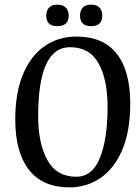

<svg xmlns="http://www.w3.org/2000/svg" viewBox="-20 -797 603 830"><path d="M543 -348Q543 -229 508 -148Q473 -67 413.5 -27Q354 13 280 13Q165 13 105.5 -62.5Q46 -138 46 -280Q46 -399 81 -479.5Q116 -560 175.5 -599.5Q235 -639 310 -639Q426 -639 484.5 -565Q543 -491 543 -348ZM145 -294Q145 -176 185 -104.5Q225 -33 310 -33Q379 -33 412 -114.5Q445 -196 445 -335Q445 -454 406 -523.5Q367 -593 282 -593Q145 -593 145 -294ZM277 -729Q277 -684 227 -684Q180 -684 180 -729Q180 -752 192.5 -764.5Q205 -777 227 -777Q251 -777 264 -764.5Q277 -752 277 -729ZM422 -729Q422 -684 374 -684Q326 -684 326 -729Q326 -752 338 -764.5Q350 -777 374 -777Q398 -777 410 -764.5Q422 -752 422 -729Z"/></svg>

Font: Gupter Medium
Style: Regular
Weight: 500
Designer: Octavio Pardo
Version: Version 1.000